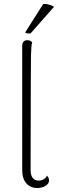

<svg xmlns="http://www.w3.org/2000/svg" viewBox="-20 -930 295 960"><path d="M167 10Q132 10 111.5 -13.5Q91 -37 91 -80V-701Q91 -715 98 -722Q105 -729 116 -729Q126 -729 132 -725.5Q138 -722 141 -718Q136 -703 135 -656Q134 -609 134 -522L133 -80Q133 -54 143.5 -40.5Q154 -27 173 -27Q186 -27 198 -33.5Q210 -40 215 -52Q221 -45 223 -39.5Q225 -34 225 -28Q225 -11 207.5 -0.5Q190 10 167 10ZM250 -896 133 -763Q127 -762 117.5 -763Q108 -764 106 -768L196 -910Q207 -911 216.5 -909Q226 -907 234.5 -904Q243 -901 250 -896Z"/></svg>

Font: Arima ExtraLight
Style: Regular
Weight: 250
Designer: Joana Correia and Natanael Gama
Foundry: NDISCOVER
Version: Version 1.101;gftools[0.9.23]